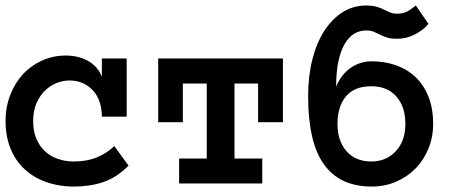

<svg xmlns="http://www.w3.org/2000/svg" viewBox="-30 -668 1687 699"><path d="M438 -64.9Q394 -21 345.5 -4.9Q296.9 11.2 240.2 11.2Q183.1 11.2 136.5 -5.9Q89.8 -22.9 57.4 -54Q24.9 -85 7.6 -128.9Q-9.8 -172.9 -9.8 -227.1Q-9.8 -278.8 7.6 -323Q24.9 -367.2 54.4 -398.7Q84 -430.2 124 -448Q164.1 -465.8 209 -465.8Q255.9 -465.8 290.5 -446.3Q325.2 -426.8 340.8 -389.2V-455.1H431.2V-243.2H340.8Q340.8 -303.2 307.9 -339.1Q274.9 -375 222.2 -375Q201.2 -375 178 -366.5Q154.8 -357.9 135.5 -339.8Q116.2 -321.8 103.5 -293.9Q90.8 -266.1 90.8 -227.1Q90.8 -189 103 -161.4Q115.2 -133.8 135 -116Q154.8 -98.1 181.9 -89.1Q209 -80.1 237.8 -80.1Q287.1 -80.1 323.5 -95.5Q359.9 -110.8 386.2 -136.2Z M1000 -223.1H909.7V-363.8H823.7V-90.8H924.8V0H622.1V-90.8H722.7V-363.8H635.7V-223.1H545.9V-455.1H1000Z M1198.7 -216.8Q1198.7 -154.8 1231.7 -117.4Q1264.6 -80.1 1321.8 -80.1Q1376 -80.1 1410.9 -117.4Q1445.8 -154.8 1445.8 -216.8Q1445.8 -279.8 1412.8 -316.9Q1379.9 -354 1321.8 -354Q1259.8 -354 1229.2 -316.9Q1198.7 -279.8 1198.7 -216.8ZM1091.8 -317.9Q1091.8 -391.1 1107.2 -451.7Q1122.6 -512.2 1150.6 -555.7Q1178.7 -599.1 1217.3 -623.5Q1255.9 -647.9 1302.7 -647.9Q1325.7 -647.9 1340.8 -643.6Q1356 -639.2 1367.9 -633.1Q1379.9 -627 1390.4 -622.6Q1400.9 -618.2 1416 -618.2Q1436 -618.2 1450 -625Q1463.9 -631.8 1483.9 -647.9L1529.8 -581.1Q1511.7 -559.1 1481.2 -543Q1450.7 -526.9 1416 -526.9Q1392.6 -526.9 1378.7 -531.5Q1364.7 -536.1 1353.3 -542Q1341.8 -547.9 1330.8 -552.5Q1319.8 -557.1 1302.7 -557.1Q1279.8 -557.1 1260.3 -545.7Q1240.7 -534.2 1225.8 -509.5Q1210.9 -484.9 1202.4 -446.5Q1193.8 -408.2 1193.8 -353Q1212.9 -397.9 1247.3 -421.4Q1281.7 -444.8 1322.8 -444.8Q1370.6 -444.8 1411.6 -430.4Q1452.6 -416 1482.7 -387.5Q1512.7 -358.9 1529.8 -316.4Q1546.9 -273.9 1546.9 -216.8Q1546.9 -168.9 1529.8 -127Q1512.7 -85 1482.7 -54.4Q1452.6 -23.9 1411.6 -6.3Q1370.6 11.2 1322.8 11.2Q1208 11.2 1149.9 -68.8Q1091.8 -148.9 1091.8 -317.9Z"/></svg>

Font: Anonymous Pro
Style: Bold
Weight: 700
Monospace: yes
Designer: Mark Simonson
Version: Version 1.003